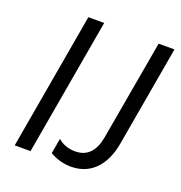

<svg xmlns="http://www.w3.org/2000/svg" viewBox="-128 -809 869 923"><g transform="rotate(20 307.0 -348.0)"><path d="M46 0H127L249 -700H168ZM334 4C438 4 500 -69 520 -180L610 -696H529L439 -184C427 -114 392 -72 328 -72C291 -72 260 -85 240 -104L226 -26C254 -9 292 4 334 4Z"/></g></svg>

Font: Fixel Text 20240404
Style: Italic
Weight: 400
Width: 4
Italic angle: -10°
Designer: AlfaBravo + MacPaw
Foundry: Kyrylo Tkachov, Marchela Mozhyna, Serhii Makarenko, Maria Weinstein, Zakhar Kryvoshyya
Version: Version 1.211;Glyphs 3.2 (3225)